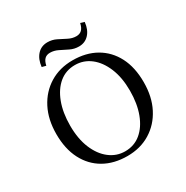

<svg xmlns="http://www.w3.org/2000/svg" viewBox="-170 -877 1000 1032"><g transform="rotate(-30 330.0 -361.5)"><path d="M329.8 11.3Q246.8 11.3 185.5 -23.8Q124.2 -58.9 90.3 -124.6Q56.5 -190.3 56.5 -281.5Q56.5 -371.8 91.1 -439.1Q125.8 -506.5 187.5 -544.4Q249.2 -582.3 329.8 -582.3Q412.9 -582.3 474.2 -547.2Q535.5 -512.1 569.4 -446.8Q603.2 -381.5 603.2 -289.5Q603.2 -199.2 568.5 -131.9Q533.9 -64.5 472.2 -26.6Q410.5 11.3 329.8 11.3ZM331.5 -16.9Q387.9 -16.9 429 -50.8Q470.2 -84.7 493.1 -145.6Q516.1 -206.5 516.1 -287.1Q516.1 -368.5 491.1 -428.6Q466.1 -488.7 423.8 -521.4Q381.5 -554 328.2 -554Q271.8 -554 230.6 -520.2Q189.5 -486.3 166.5 -425.4Q143.5 -364.5 143.5 -283.9Q143.5 -202.4 168.5 -142.3Q193.5 -82.3 236.3 -49.6Q279 -16.9 331.5 -16.9ZM398.4 -629Q369.4 -629 344 -641.5Q318.5 -654 294.4 -666.1Q270.2 -678.2 245.2 -678.2Q224.2 -678.2 211.7 -666.1Q199.2 -654 193.5 -627.4L168.5 -633.9Q173.4 -679.8 198 -706.9Q222.6 -733.9 261.3 -733.9Q290.3 -733.9 315.3 -721.4Q340.3 -708.9 364.5 -696.4Q388.7 -683.9 413.7 -683.9Q434.7 -683.9 447.6 -696.4Q460.5 -708.9 466.1 -735.5L490.3 -728.2Q485.5 -682.3 460.9 -655.6Q436.3 -629 398.4 -629Z"/></g></svg>

Font: Playfair 5pt SemiExpanded Light
Style: Regular
Weight: 400
Version: Version 2.203